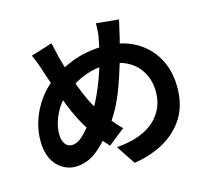

<svg xmlns="http://www.w3.org/2000/svg" viewBox="-118 -936 1236 1134"><g transform="rotate(-15 500.0 -369.5)"><path d="M676 -683Q636 -518 588.5 -390.5Q541 -263 472 -177Q404 -90 348 -50Q292 -10 224 -10Q184 -10 147 -33Q109 -56 87 -101Q65 -146 65 -209Q65 -313 117.5 -408Q170 -503 260 -561Q338 -611 414 -633Q490 -655 574 -655Q679 -655 758 -612Q839 -568 883.5 -489.5Q928 -411 928 -307Q928 -202 882 -126Q836 -51 755.5 -4.5Q675 42 569 58L492 -58Q651 -71 729 -146Q799 -215 799 -314Q799 -382 769.5 -434Q740 -486 686.5 -515Q633 -544 562 -544Q488 -544 426 -520.5Q364 -497 307 -455Q248 -412 215 -347Q182 -282 182 -219Q182 -183 197.5 -161Q213 -139 239 -139Q275 -139 313.5 -177.5Q352 -216 398 -282Q450 -362 491.5 -475.5Q533 -589 553 -702Q561 -735 561 -797L699 -784Q681 -704 676 -683ZM299 -655Q328 -549 362 -459.5Q396 -370 429 -318Q500 -211 556 -157L455 -77Q397 -140 353 -209Q308 -278 269 -374.5Q230 -471 186 -606Q169 -661 146 -710L277 -751Q290 -691 299 -655Z"/></g></svg>

Font: Merged Yaku Han JP
Style: Bold
Weight: 700
Designer: Ryoko NISHIZUKA 西塚涼子 (kana, bopomofo & ideographs); Paul D. Hunt (Latin, Greek & Cyrillic); Sandoll Communications 산돌커뮤니
Foundry: Adobe
Version: Version 2.004